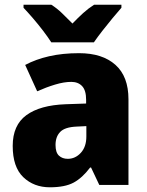

<svg xmlns="http://www.w3.org/2000/svg" viewBox="-20 -786 626 816"><path d="M316 -560Q415 -560 470.5 -510.5Q526 -461 526 -364V0H402L367 -74H363Q330 -30 293 -10Q256 10 192 10Q124 10 79 -33Q34 -76 34 -166Q34 -254 92 -296.5Q150 -339 259 -343L346 -346V-362Q346 -402 329 -420Q312 -438 283 -438Q252 -438 214 -426.5Q176 -415 138 -398L87 -510Q132 -534 189 -547Q246 -560 316 -560ZM347 -250 306 -248Q256 -246 236 -225.5Q216 -205 216 -170Q216 -138 230.5 -124.5Q245 -111 268 -111Q300 -111 323.5 -136.5Q347 -162 347 -206ZM496 -766V-753Q480 -735 458.5 -709Q437 -683 415.5 -655.5Q394 -628 379 -606H198Q184 -628 163 -655.5Q142 -683 120 -708.5Q98 -734 80 -753V-766H198Q223 -750 243 -730.5Q263 -711 288 -686Q312 -711 333.5 -730.5Q355 -750 380 -766Z"/></svg>

Font: Noto Sans Disp ExtBd
Style: Regular
Weight: 800
Designer: Monotype Design Team
Foundry: Monotype Imaging Inc.
Version: Version 2.000;GOOG;noto-source:20170915:90ef993387c0; ttfaut